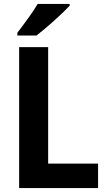

<svg xmlns="http://www.w3.org/2000/svg" viewBox="-20 -953 543 973"><path d="M333 -924V-933H171C145 -889 101 -830 68 -787V-773H165C215 -811 298 -886 333 -924ZM77 0H477V-124H224V-714H77Z"/></svg>

Font: Noto Sans Khmer SemiCondensed
Style: Bold
Weight: 700
Width: 4
Designer: Danh Hong and the Monotype Design Team
Foundry: Monotype Imaging Inc.
Version: Version 2.004